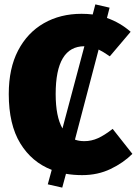

<svg xmlns="http://www.w3.org/2000/svg" viewBox="-20 -779 624 876"><path d="M264 77 198 62 216 -4Q125 -39 72.5 -125Q20 -211 20 -350Q20 -467 62.5 -548.5Q105 -630 180 -673Q255 -716 352 -716Q379 -716 403 -713L415 -759L480 -744L468 -697Q528 -676 576 -634L481 -522Q449 -544 430 -553L322 -142Q340 -135 365 -135Q397 -135 427 -148.5Q457 -162 494 -191L584 -77Q543 -36 484.5 -8Q426 20 355 20Q316 20 281 14ZM265 -193 365 -568Q234 -568 234 -350Q234 -247 265 -193Z"/></svg>

Font: Trujillo Black
Style: Regular
Weight: 900
Designer: Fira Sans original fonts by bBox Type GmbH, Carrois Corporate GbR, & Edenspiekermann AG / Changes by Cristiano Sobral
Foundry: Fira Sans original fonts by bBox Type GmbH, Carrois Corporate GbR, & Edenspiekermann AG / Changes by Cristiano Sobral
Version: Version 4.301;July 28, 2020;FontCreator 13.0.0.2655 64-bit